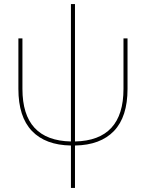

<svg xmlns="http://www.w3.org/2000/svg" viewBox="-20 -710 722 950"><path d="M351 -10Q591 -15 591 -270V-520H611V-270Q611 -132 544 -62Q477 8 351 10V220H331V10Q205 8 138 -62Q71 -132 71 -270V-520H91V-270Q91 -15 331 -10V-690H351Z"/></svg>

Font: Mplus 1p Thin
Style: Regular
Weight: 250
Version: Version 1.061